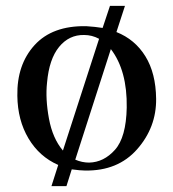

<svg xmlns="http://www.w3.org/2000/svg" viewBox="-20 -566 590 653"><path d="M511 -230Q512 -133 446.5 -58.5Q381 16 269 14Q254 14 224 10L206 67H155L178 -5Q114 -33 77 -95Q40 -157 39 -240Q37 -346 97.5 -412.5Q158 -479 273 -477Q304 -475 329 -471L354 -546H405L376 -457Q439 -432 474.5 -374.5Q510 -317 511 -230ZM411 -200Q413 -326 357 -399L236 -23Q259 -13 283 -13Q333 -14 371 -56.5Q409 -99 411 -200ZM317 -434Q293 -447 266 -447Q215 -448 181 -406.5Q147 -365 140 -285Q134 -230 146.5 -162.5Q159 -95 194 -54Z"/></svg>

Font: GFS Artemisia
Style: Regular
Weight: 400
Designer: Takis Katsoulidis and George D. Matthiopoulos
Foundry: Takis Katsoulidis and George D. Matthiopoulos
Version: Version 1.0